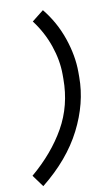

<svg xmlns="http://www.w3.org/2000/svg" viewBox="-157 -799 570 1000"><g transform="rotate(-10 128.5 -298.5)"><path d="M188 -379V-403Q188 -477 161 -555.5Q134 -634 83 -701L145 -750Q207 -674 239 -580.5Q271 -487 271 -401V-374Q271 -236 201 -98.5Q131 39 -12 153L-58 90Q58 -8 123 -123Q188 -238 188 -379Z"/></g></svg>

Font: Inria Sans
Style: Italic
Weight: 400
Italic angle: -10°
Designer: Black Foundry Team
Foundry: Black Foundry
Version: Version 1.2; ttfautohint (v1.8.3)